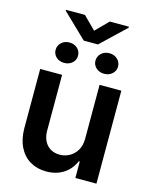

<svg xmlns="http://www.w3.org/2000/svg" viewBox="-130 -967 841 1058"><g transform="rotate(15 291.0 -437.5)"><path d="M398.4 -530.3H522.5V0H402.3V-93.8H396.5Q377.4 -47.9 336.2 -20.5Q294.9 6.8 237.3 6.8Q185.1 6.8 145 -16.6Q105 -40 82.5 -85Q60.1 -129.9 59.6 -192.4V-530.3H184.6V-211.9Q184.6 -178.7 197 -153.6Q209.5 -128.4 232.2 -115Q254.9 -101.6 285.2 -101.6Q313.5 -101.6 339.6 -115.5Q365.7 -129.4 382.1 -156.7Q398.4 -184.1 398.4 -222.7ZM177.7 -712.9Q206.5 -712.9 224.4 -696Q242.2 -679.2 242.2 -654.3Q242.2 -629.9 224.1 -613.3Q206.1 -596.7 177.7 -596.7Q150.4 -596.7 132.3 -613.3Q114.3 -629.9 114.3 -654.3Q114.3 -678.2 132.1 -695.6Q149.9 -712.9 177.7 -712.9ZM406.2 -712.9Q434.1 -712.9 452.4 -695.6Q470.7 -678.2 470.7 -653.3Q470.7 -629.4 452.4 -612.5Q434.1 -595.7 406.2 -595.7Q378.4 -595.7 360.1 -612.5Q341.8 -629.4 341.8 -653.3Q341.8 -678.2 360.1 -695.6Q378.4 -712.9 406.2 -712.9ZM292 -810.5 362.3 -881.8H471.7V-876L332 -743.2H251L112.3 -877V-881.8H220.7Z"/></g></svg>

Font: Pretendard JP SemiBold
Style: Regular
Weight: 600
Designer: Base glyphs from Inter by Rasmus Andersson; Hangeul glyphs from Noto Sans CJK(Source Han Sans) by Jang Soo-young and Kan
Foundry: Kil Hyung-jin
Version: Version 1.309